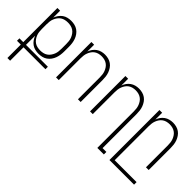

<svg xmlns="http://www.w3.org/2000/svg" viewBox="2 -1155 1996 1996"><g transform="rotate(45 1000.0 -156.5)"><path d="M69 215V18H13V-18H69V-520H109V-419Q118 -443 133 -464.5Q148 -486 169 -501Q190 -516 215.5 -522Q241 -528 266 -528Q292 -528 317 -522Q342 -516 363 -501.5Q384 -487 399.5 -465.5Q415 -444 423.5 -420Q432 -396 435.5 -371Q439 -346 439 -320V-252Q439 -226 435.5 -201Q432 -176 423.5 -152Q415 -128 399.5 -106.5Q384 -85 363 -70.5Q342 -56 317 -50Q292 -44 266 -44Q241 -44 215.5 -50Q190 -56 169 -71Q148 -86 133 -107.5Q118 -129 109 -153V-18H431V18H109V215ZM254 -81Q275 -81 296 -85.5Q317 -90 335 -102Q353 -114 365.5 -131.5Q378 -149 386 -168.5Q394 -188 396.5 -209.5Q399 -231 399 -252V-320Q399 -341 396.5 -362.5Q394 -384 386 -403.5Q378 -423 365.5 -440.5Q353 -458 335 -470Q317 -482 296 -486.5Q275 -491 254 -491Q233 -491 212 -486.5Q191 -482 173 -470Q155 -458 142.5 -440.5Q130 -423 122 -403.5Q114 -384 111.5 -362.5Q109 -341 109 -320V-252Q109 -231 111.5 -209.5Q114 -188 122 -168.5Q130 -149 142.5 -131.5Q155 -114 173 -102Q191 -90 212 -85.5Q233 -81 254 -81Z M569 0V-520H609V-420Q617 -444 632 -465Q647 -486 667.5 -500.5Q688 -515 712.5 -521.5Q737 -528 762 -528Q788 -528 813 -521.5Q838 -515 858.5 -500.5Q879 -486 893.5 -464.5Q908 -443 916.5 -419.5Q925 -396 928 -370.5Q931 -345 931 -320V0H891V-320Q891 -341 888.5 -362Q886 -383 878.5 -402.5Q871 -422 859 -439.5Q847 -457 829.5 -469Q812 -481 791.5 -486Q771 -491 750 -491Q729 -491 708.5 -486Q688 -481 670.5 -469Q653 -457 641 -439.5Q629 -422 621.5 -402.5Q614 -383 611.5 -362Q609 -341 609 -320V0Z M1391 215V-320Q1391 -341 1388.5 -362Q1386 -383 1378.5 -402.5Q1371 -422 1359 -439.5Q1347 -457 1329.5 -469Q1312 -481 1291.5 -486Q1271 -491 1250 -491Q1229 -491 1208.5 -486Q1188 -481 1170.5 -469Q1153 -457 1141 -439.5Q1129 -422 1121.5 -402.5Q1114 -383 1111.5 -362Q1109 -341 1109 -320V0H1069V-520H1109V-420Q1117 -444 1132 -465Q1147 -486 1167.5 -500.5Q1188 -515 1212.5 -521.5Q1237 -528 1262 -528Q1288 -528 1313 -521.5Q1338 -515 1358.5 -500.5Q1379 -486 1393.5 -464.5Q1408 -443 1416.5 -419.5Q1425 -396 1428 -370.5Q1431 -345 1431 -320V178H1487V215Z M1569 215V-520H1609V-420Q1617 -444 1632 -465Q1647 -486 1667.5 -500.5Q1688 -515 1712.5 -521.5Q1737 -528 1762 -528Q1788 -528 1813 -521.5Q1838 -515 1858.5 -500.5Q1879 -486 1893.5 -464.5Q1908 -443 1916.5 -419.5Q1925 -396 1928 -370.5Q1931 -345 1931 -320V0H1891V-320Q1891 -341 1888.5 -362Q1886 -383 1878.5 -402.5Q1871 -422 1859 -439.5Q1847 -457 1829.5 -469Q1812 -481 1791.5 -486Q1771 -491 1750 -491Q1729 -491 1708.5 -486Q1688 -481 1670.5 -469Q1653 -457 1641 -439.5Q1629 -422 1621.5 -402.5Q1614 -383 1611.5 -362Q1609 -341 1609 -320V178H1931V215Z"/></g></svg>

Font: Iosevka Term Curly Extralight
Style: Regular
Weight: 200
Designer: Belleve Invis
Foundry: Belleve Invis
Version: Version 32.3.0